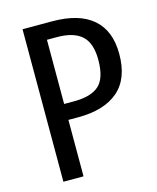

<svg xmlns="http://www.w3.org/2000/svg" viewBox="-106 -763 687 838"><g transform="rotate(-15 238.0 -344.5)"><path d="M456 -476Q456 -364 392.5 -309.5Q329 -255 212 -255H167V0H76V-689H210Q331 -689 393.5 -635Q456 -581 456 -476ZM361 -475Q361 -550 324.5 -583.5Q288 -617 212 -617H167V-327H212Q289 -327 325 -359.5Q361 -392 361 -475Z"/></g></svg>

Font: Fira Sans Compressed
Style: Regular
Weight: 400
Width: 1
Designer: bBox Type GmbH & Carrois Corporate GbR & Edenspiekermann AG
Foundry: bBox Type GmbH & Carrois Corporate GbR & Edenspiekermann AG
Version: Version 4.301